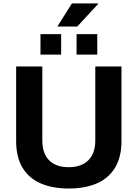

<svg xmlns="http://www.w3.org/2000/svg" viewBox="-20 -1067 788 1099"><path d="M373.2 12Q279.3 12 211.8 -17.8Q144.3 -47.5 108.3 -108.1Q72.4 -168.7 72.4 -259V-686.4H222.2V-262.8Q222.2 -189 261.2 -149.5Q300.2 -110 373 -110Q445.7 -110 485.6 -149.5Q525.5 -189 525.5 -262.8V-686.4H675.3V-259Q675.3 -168.7 639.1 -108.1Q602.9 -47.5 535.4 -17.8Q467.9 12 373.2 12ZM211.7 -754.6V-871.7H330V-754.6ZM418.3 -754.6V-871.7H536.7V-754.6ZM308.3 -915.2 391.7 -1047.4H540.3L541.5 -1044.2L422.2 -915.2Z"/></svg>

Font: Archivo Variable SemiBold
Style: Regular
Weight: 600
Designer: Hector Gatti
Foundry: Omnibus-Type
Version: Version 2.001